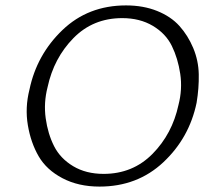

<svg xmlns="http://www.w3.org/2000/svg" viewBox="-20 -684 783 710"><path d="M348 6Q270 6 211 -25Q152 -56 123 -106Q94 -156 83 -221Q72 -286 89 -353Q116 -482 211 -573Q306 -664 446 -664Q510 -664 561 -643.5Q612 -623 643.5 -588Q675 -553 694.5 -506.5Q714 -460 715 -409Q716 -358 707 -304Q680 -174 584 -84Q488 6 348 6ZM363 -41Q471 -41 544 -115Q617 -189 640 -296Q655 -354 646.5 -411Q638 -468 615.5 -514Q593 -560 545 -588.5Q497 -617 432 -617Q324 -617 251.5 -543Q179 -469 156 -362Q141 -304 149 -246.5Q157 -189 180 -143.5Q203 -98 250.5 -69.5Q298 -41 363 -41Z"/></svg>

Font: EauTestText Semilight
Style: Italic
Weight: 300
Italic angle: -12°
Designer: Christian Thalmann (Catharsis Fonts)
Version: Version 0.001;PS 000.001;hotconv 1.0.88;makeotf.lib2.5.64775